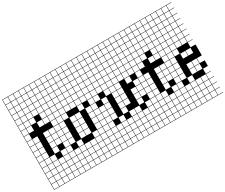

<svg xmlns="http://www.w3.org/2000/svg" viewBox="-190 -1560 2843 2422"><g transform="rotate(-30 1231.0 -349.0)"><path d="M0 307.7V-1004.8H384.6V-1000H312.5V-927.9H384.6V-923.1H312.5V-851H384.6V-846.2H312.5V-774H384.6V-769.2H312.5V-697.1H384.6V-692.3H312.5V-620.2H384.6V-615.4H312.5V-543.3H384.6V-538.5H312.5V-466.3H384.6V-384.6H312.5V-312.5H384.6V-307.7H312.5V-235.6H384.6V-230.8H312.5V-158.7H384.6V-76.9H312.5V-4.8H384.6V0H312.5V72.1H384.6V76.9H312.5V149H384.6V153.8H312.5V226H384.6V230.8H312.5V302.9H384.6V307.7ZM235.6 -927.9H307.7V-1000H235.6ZM158.7 -927.9H230.8V-1000H158.7ZM81.7 -927.9H153.8V-1000H81.7ZM4.8 -927.9H76.9V-1000H4.8ZM235.6 -851H307.7V-923.1H235.6ZM158.7 -851H230.8V-923.1H158.7ZM81.7 -851H153.8V-923.1H81.7ZM4.8 -851H76.9V-923.1H4.8ZM235.6 -774H307.7V-846.2H235.6ZM158.7 -774H230.8V-846.2H158.7ZM81.7 -774H153.8V-846.2H81.7ZM4.8 -774H76.9V-846.2H4.8ZM235.6 -697.1H307.7V-769.2H235.6ZM158.7 -697.1H230.8V-769.2H158.7ZM4.8 -697.1H76.9V-769.2H4.8ZM81.7 -697.1H153.8V-769.2H81.7ZM235.6 -620.2H307.7V-692.3H235.6ZM158.7 -620.2H230.8V-692.3H158.7ZM4.8 -620.2H76.9V-692.3H4.8ZM81.7 -620.2H153.8V-692.3H81.7ZM81.7 -543.3H153.8V-615.4H81.7ZM158.7 -543.3H230.8V-615.4H158.7ZM4.8 -543.3H76.9V-615.4H4.8ZM235.6 -466.3H307.7V-538.5H235.6ZM81.7 -466.3H153.8V-538.5H81.7ZM4.8 -466.3H76.9V-538.5H4.8ZM4.8 -389.4H76.9V-461.5H4.8ZM235.6 -312.5H307.7V-384.6H235.6ZM81.7 -312.5H153.8V-384.6H81.7ZM4.8 -312.5H76.9V-384.6H4.8ZM81.7 -235.6H153.8V-307.7H81.7ZM235.6 -235.6H307.7V-307.7H235.6ZM4.8 -235.6H76.9V-307.7H4.8ZM81.7 -158.7H153.8V-230.8H81.7ZM235.6 -158.7H307.7V-230.8H235.6ZM4.8 -158.7H76.9V-230.8H4.8ZM307.7 -153.8H235.6V-81.7H307.7ZM4.8 -81.7H76.9V-153.8H4.8ZM81.7 -81.7H153.8V-153.8H81.7ZM158.7 -4.8H230.8V-76.9H158.7ZM4.8 -4.8H76.9V-76.9H4.8ZM81.7 -4.8H153.8V-76.9H81.7ZM158.7 72.1H230.8V0H158.7ZM235.6 72.1H307.7V0H235.6ZM4.8 72.1H76.9V0H4.8ZM81.7 72.1H153.8V0H81.7ZM158.7 149H230.8V76.9H158.7ZM235.6 149H307.7V76.9H235.6ZM81.7 149H153.8V76.9H81.7ZM4.8 149H76.9V76.9H4.8ZM158.7 226H230.8V153.8H158.7ZM235.6 226H307.7V153.8H235.6ZM81.7 226H153.8V153.8H81.7ZM4.8 226H76.9V153.8H4.8ZM158.7 302.9H230.8V230.8H158.7ZM81.7 302.9H153.8V230.8H81.7ZM235.6 302.9H307.7V230.8H235.6ZM4.8 302.9H76.9V230.8H4.8Z M384.6 307.7V-1004.8H923.1V-1000H851V-927.9H923.1V-923.1H851V-851H923.1V-846.2H851V-774H923.1V-769.2H851V-697.1H923.1V-692.3H851V-620.2H923.1V-615.4H851V-543.3H923.1V-538.5H851V-466.3H923.1V-384.6H851V-312.5H923.1V-307.7H851V-235.6H923.1V-230.8H851V-158.7H923.1V-153.8H851V-81.7H923.1V-76.9H851V-4.8H923.1V0H851V72.1H923.1V76.9H851V149H923.1V153.8H851V226H923.1V230.8H851V302.9H923.1V307.7ZM774 -927.9H846.2V-1000H774ZM697.1 -927.9H769.2V-1000H697.1ZM620.2 -927.9H692.3V-1000H620.2ZM543.3 -927.9H615.4V-1000H543.3ZM466.3 -927.9H538.5V-1000H466.3ZM389.4 -927.9H461.5V-1000H389.4ZM543.3 -851H615.4V-923.1H543.3ZM697.1 -851H769.2V-923.1H697.1ZM466.3 -851H538.5V-923.1H466.3ZM389.4 -851H461.5V-923.1H389.4ZM620.2 -851H692.3V-923.1H620.2ZM774 -851H846.2V-923.1H774ZM697.1 -774H769.2V-846.2H697.1ZM466.3 -774H538.5V-846.2H466.3ZM389.4 -774H461.5V-846.2H389.4ZM774 -774H846.2V-846.2H774ZM620.2 -774H692.3V-846.2H620.2ZM543.3 -774H615.4V-846.2H543.3ZM543.3 -697.1H615.4V-769.2H543.3ZM697.1 -697.1H769.2V-769.2H697.1ZM389.4 -697.1H461.5V-769.2H389.4ZM774 -697.1H846.2V-769.2H774ZM466.3 -697.1H538.5V-769.2H466.3ZM620.2 -697.1H692.3V-769.2H620.2ZM697.1 -620.2H769.2V-692.3H697.1ZM620.2 -620.2H692.3V-692.3H620.2ZM774 -620.2H846.2V-692.3H774ZM389.4 -620.2H461.5V-692.3H389.4ZM466.3 -620.2H538.5V-692.3H466.3ZM543.3 -620.2H615.4V-692.3H543.3ZM466.3 -543.3H538.5V-615.4H466.3ZM389.4 -543.3H461.5V-615.4H389.4ZM774 -543.3H846.2V-615.4H774ZM620.2 -543.3H692.3V-615.4H620.2ZM697.1 -543.3H769.2V-615.4H697.1ZM543.3 -543.3H615.4V-615.4H543.3ZM620.2 -466.3H692.3V-538.5H620.2ZM466.3 -466.3H538.5V-538.5H466.3ZM774 -466.3H846.2V-538.5H774ZM389.4 -466.3H461.5V-538.5H389.4ZM697.1 -466.3H769.2V-538.5H697.1ZM543.3 -466.3H615.4V-538.5H543.3ZM543.3 -389.4H615.4V-461.5H543.3ZM774 -389.4H846.2V-461.5H774ZM466.3 -389.4H538.5V-461.5H466.3ZM389.4 -389.4H461.5V-461.5H389.4ZM466.3 -312.5H538.5V-384.6H466.3ZM389.4 -312.5H461.5V-384.6H389.4ZM697.1 -312.5H769.2V-384.6H697.1ZM620.2 -312.5H692.3V-384.6H620.2ZM389.4 -235.6H461.5V-307.7H389.4ZM620.2 -235.6H692.3V-307.7H620.2ZM697.1 -235.6H769.2V-307.7H697.1ZM466.3 -235.6H538.5V-307.7H466.3ZM620.2 -158.7H692.3V-230.8H620.2ZM389.4 -158.7H461.5V-230.8H389.4ZM466.3 -158.7H538.5V-230.8H466.3ZM697.1 -158.7H769.2V-230.8H697.1ZM620.2 -81.7H692.3V-153.8H620.2ZM466.3 -81.7H538.5V-153.8H466.3ZM389.4 -81.7H461.5V-153.8H389.4ZM697.1 -81.7H769.2V-153.8H697.1ZM461.5 -76.9H389.4V-4.8H461.5ZM543.3 -4.8H615.4V-76.9H543.3ZM774 -4.8H846.2V-76.9H774ZM697.1 72.1H769.2V0H697.1ZM620.2 72.1H692.3V0H620.2ZM543.3 72.1H615.4V0H543.3ZM774 72.1H846.2V0H774ZM389.4 72.1H461.5V0H389.4ZM466.3 72.1H538.5V0H466.3ZM697.1 149H769.2V76.9H697.1ZM389.4 149H461.5V76.9H389.4ZM543.3 149H615.4V76.9H543.3ZM774 149H846.2V76.9H774ZM466.3 149H538.5V76.9H466.3ZM620.2 149H692.3V76.9H620.2ZM389.4 226H461.5V153.8H389.4ZM697.1 226H769.2V153.8H697.1ZM620.2 226H692.3V153.8H620.2ZM774 226H846.2V153.8H774ZM543.3 226H615.4V153.8H543.3ZM466.3 226H538.5V153.8H466.3ZM697.1 302.9H769.2V230.8H697.1ZM620.2 302.9H692.3V230.8H620.2ZM389.4 302.9H461.5V230.8H389.4ZM774 302.9H846.2V230.8H774ZM543.3 302.9H615.4V230.8H543.3ZM466.3 302.9H538.5V230.8H466.3Z M923.1 307.7V-1004.8H1615.4V-1000H1543.3V-927.9H1615.4V-923.1H1543.3V-851H1615.4V-846.2H1543.3V-774H1615.4V-769.2H1543.3V-697.1H1615.4V-692.3H1543.3V-620.2H1615.4V-615.4H1543.3V-543.3H1615.4V-538.5H1543.3V-466.3H1615.4V-384.6H1543.3V-312.5H1615.4V-307.7H1543.3V-235.6H1615.4V-230.8H1543.3V-158.7H1615.4V-76.9H1543.3V-4.8H1615.4V0H1543.3V72.1H1615.4V76.9H1543.3V149H1615.4V153.8H1543.3V226H1615.4V230.8H1543.3V302.9H1615.4V307.7ZM1466.3 -927.9H1538.5V-1000H1466.3ZM1389.4 -927.9H1461.5V-1000H1389.4ZM1312.5 -927.9H1384.6V-1000H1312.5ZM1235.6 -927.9H1307.7V-1000H1235.6ZM1158.7 -927.9H1230.8V-1000H1158.7ZM1081.7 -927.9H1153.8V-1000H1081.7ZM1004.8 -927.9H1076.9V-1000H1004.8ZM927.9 -927.9H1000V-1000H927.9ZM1158.7 -851H1230.8V-923.1H1158.7ZM1312.5 -851H1384.6V-923.1H1312.5ZM1004.8 -851H1076.9V-923.1H1004.8ZM927.9 -851H1000V-923.1H927.9ZM1466.3 -851H1538.5V-923.1H1466.3ZM1081.7 -851H1153.8V-923.1H1081.7ZM1235.6 -851H1307.7V-923.1H1235.6ZM1389.4 -851H1461.5V-923.1H1389.4ZM1389.4 -774H1461.5V-846.2H1389.4ZM1312.5 -774H1384.6V-846.2H1312.5ZM1158.7 -774H1230.8V-846.2H1158.7ZM927.9 -774H1000V-846.2H927.9ZM1466.3 -774H1538.5V-846.2H1466.3ZM1004.8 -774H1076.9V-846.2H1004.8ZM1081.7 -774H1153.8V-846.2H1081.7ZM1235.6 -774H1307.7V-846.2H1235.6ZM1389.4 -697.1H1461.5V-769.2H1389.4ZM1158.7 -697.1H1230.8V-769.2H1158.7ZM1235.6 -697.1H1307.7V-769.2H1235.6ZM1004.8 -697.1H1076.9V-769.2H1004.8ZM1466.3 -697.1H1538.5V-769.2H1466.3ZM927.9 -697.1H1000V-769.2H927.9ZM1081.7 -697.1H1153.8V-769.2H1081.7ZM1312.5 -697.1H1384.6V-769.2H1312.5ZM1466.3 -620.2H1538.5V-692.3H1466.3ZM1004.8 -620.2H1076.9V-692.3H1004.8ZM1389.4 -620.2H1461.5V-692.3H1389.4ZM1081.7 -620.2H1153.8V-692.3H1081.7ZM927.9 -620.2H1000V-692.3H927.9ZM1235.6 -620.2H1307.7V-692.3H1235.6ZM1158.7 -620.2H1230.8V-692.3H1158.7ZM1312.5 -620.2H1384.6V-692.3H1312.5ZM1312.5 -543.3H1384.6V-615.4H1312.5ZM1081.7 -543.3H1153.8V-615.4H1081.7ZM1389.4 -543.3H1461.5V-615.4H1389.4ZM1158.7 -543.3H1230.8V-615.4H1158.7ZM1004.8 -543.3H1076.9V-615.4H1004.8ZM1235.6 -543.3H1307.7V-615.4H1235.6ZM1466.3 -543.3H1538.5V-615.4H1466.3ZM927.9 -543.3H1000V-615.4H927.9ZM1081.7 -466.3H1153.8V-538.5H1081.7ZM1004.8 -466.3H1076.9V-538.5H1004.8ZM1312.5 -466.3H1384.6V-538.5H1312.5ZM1235.6 -466.3H1307.7V-538.5H1235.6ZM1466.3 -466.3H1538.5V-538.5H1466.3ZM927.9 -466.3H1000V-538.5H927.9ZM1158.7 -466.3H1230.8V-538.5H1158.7ZM1389.4 -466.3H1461.5V-538.5H1389.4ZM1158.7 -389.4H1230.8V-461.5H1158.7ZM1312.5 -389.4H1384.6V-461.5H1312.5ZM927.9 -389.4H1000V-461.5H927.9ZM1004.8 -389.4H1076.9V-461.5H1004.8ZM1466.3 -389.4H1538.5V-461.5H1466.3ZM1235.6 -389.4H1307.7V-461.5H1235.6ZM1000 -384.6H927.9V-312.5H1000ZM1235.6 -312.5H1307.7V-384.6H1235.6ZM1312.5 -312.5H1384.6V-384.6H1312.5ZM1081.7 -312.5H1153.8V-384.6H1081.7ZM1235.6 -235.6H1307.7V-307.7H1235.6ZM1466.3 -235.6H1538.5V-307.7H1466.3ZM927.9 -235.6H1000V-307.7H927.9ZM1004.8 -235.6H1076.9V-307.7H1004.8ZM1312.5 -235.6H1384.6V-307.7H1312.5ZM1081.7 -235.6H1153.8V-307.7H1081.7ZM927.9 -158.7H1000V-230.8H927.9ZM1235.6 -158.7H1307.7V-230.8H1235.6ZM1466.3 -158.7H1538.5V-230.8H1466.3ZM1004.8 -158.7H1076.9V-230.8H1004.8ZM1081.7 -158.7H1153.8V-230.8H1081.7ZM1312.5 -158.7H1384.6V-230.8H1312.5ZM1235.6 -81.7H1307.7V-153.8H1235.6ZM1004.8 -81.7H1076.9V-153.8H1004.8ZM1466.3 -81.7H1538.5V-153.8H1466.3ZM927.9 -81.7H1000V-153.8H927.9ZM1081.7 -81.7H1153.8V-153.8H1081.7ZM1004.8 -4.8H1076.9V-76.9H1004.8ZM1158.7 -4.8H1230.8V-76.9H1158.7ZM1389.4 -4.8H1461.5V-76.9H1389.4ZM1312.5 -4.8H1384.6V-76.9H1312.5ZM927.9 -4.8H1000V-76.9H927.9ZM1235.6 72.1H1307.7V0H1235.6ZM1312.5 72.1H1384.6V0H1312.5ZM1081.7 72.1H1153.8V0H1081.7ZM1004.8 72.1H1076.9V0H1004.8ZM927.9 72.1H1000V0H927.9ZM1158.7 72.1H1230.8V0H1158.7ZM1466.3 72.1H1538.5V0H1466.3ZM1389.4 72.1H1461.5V0H1389.4ZM1389.4 149H1461.5V76.9H1389.4ZM1081.7 149H1153.8V76.9H1081.7ZM927.9 149H1000V76.9H927.9ZM1235.6 149H1307.7V76.9H1235.6ZM1466.3 149H1538.5V76.9H1466.3ZM1158.7 149H1230.8V76.9H1158.7ZM1004.8 149H1076.9V76.9H1004.8ZM1312.5 149H1384.6V76.9H1312.5ZM1312.5 226H1384.6V153.8H1312.5ZM1081.7 226H1153.8V153.8H1081.7ZM1158.7 226H1230.8V153.8H1158.7ZM1466.3 226H1538.5V153.8H1466.3ZM1389.4 226H1461.5V153.8H1389.4ZM927.9 226H1000V153.8H927.9ZM1235.6 226H1307.7V153.8H1235.6ZM1004.8 226H1076.9V153.8H1004.8ZM1081.7 302.9H1153.8V230.8H1081.7ZM1312.5 302.9H1384.6V230.8H1312.5ZM1466.3 302.9H1538.5V230.8H1466.3ZM1389.4 302.9H1461.5V230.8H1389.4ZM1235.6 302.9H1307.7V230.8H1235.6ZM1158.7 302.9H1230.8V230.8H1158.7ZM1004.8 302.9H1076.9V230.8H1004.8ZM927.9 302.9H1000V230.8H927.9Z M1615.4 307.7V-1004.8H2000V-1000H1927.9V-927.9H2000V-923.1H1927.9V-851H2000V-846.2H1927.9V-774H2000V-769.2H1927.9V-697.1H2000V-692.3H1927.9V-620.2H2000V-615.4H1927.9V-543.3H2000V-538.5H1927.9V-466.3H2000V-384.6H1927.9V-312.5H2000V-307.7H1927.9V-235.6H2000V-230.8H1927.9V-158.7H2000V-76.9H1927.9V-4.8H2000V0H1927.9V72.1H2000V76.9H1927.9V149H2000V153.8H1927.9V226H2000V230.8H1927.9V302.9H2000V307.7ZM1851 -927.9H1923.1V-1000H1851ZM1774 -927.9H1846.2V-1000H1774ZM1697.1 -927.9H1769.2V-1000H1697.1ZM1620.2 -927.9H1692.3V-1000H1620.2ZM1851 -851H1923.1V-923.1H1851ZM1774 -851H1846.2V-923.1H1774ZM1697.1 -851H1769.2V-923.1H1697.1ZM1620.2 -851H1692.3V-923.1H1620.2ZM1851 -774H1923.1V-846.2H1851ZM1774 -774H1846.2V-846.2H1774ZM1697.1 -774H1769.2V-846.2H1697.1ZM1620.2 -774H1692.3V-846.2H1620.2ZM1851 -697.1H1923.1V-769.2H1851ZM1774 -697.1H1846.2V-769.2H1774ZM1620.2 -697.1H1692.3V-769.2H1620.2ZM1697.1 -697.1H1769.2V-769.2H1697.1ZM1851 -620.2H1923.1V-692.3H1851ZM1774 -620.2H1846.2V-692.3H1774ZM1620.2 -620.2H1692.3V-692.3H1620.2ZM1697.1 -620.2H1769.2V-692.3H1697.1ZM1697.1 -543.3H1769.2V-615.4H1697.1ZM1774 -543.3H1846.2V-615.4H1774ZM1620.2 -543.3H1692.3V-615.4H1620.2ZM1851 -466.3H1923.1V-538.5H1851ZM1697.1 -466.3H1769.2V-538.5H1697.1ZM1620.2 -466.3H1692.3V-538.5H1620.2ZM1620.2 -389.4H1692.3V-461.5H1620.2ZM1851 -312.5H1923.1V-384.6H1851ZM1697.1 -312.5H1769.2V-384.6H1697.1ZM1620.2 -312.5H1692.3V-384.6H1620.2ZM1697.1 -235.6H1769.2V-307.7H1697.1ZM1851 -235.6H1923.1V-307.7H1851ZM1620.2 -235.6H1692.3V-307.7H1620.2ZM1697.1 -158.7H1769.2V-230.8H1697.1ZM1851 -158.7H1923.1V-230.8H1851ZM1620.2 -158.7H1692.3V-230.8H1620.2ZM1923.1 -153.8H1851V-81.7H1923.1ZM1620.2 -81.7H1692.3V-153.8H1620.2ZM1697.1 -81.7H1769.2V-153.8H1697.1ZM1774 -4.8H1846.2V-76.9H1774ZM1620.2 -4.8H1692.3V-76.9H1620.2ZM1697.1 -4.8H1769.2V-76.9H1697.1ZM1774 72.1H1846.2V0H1774ZM1851 72.1H1923.1V0H1851ZM1620.2 72.1H1692.3V0H1620.2ZM1697.1 72.1H1769.2V0H1697.1ZM1774 149H1846.2V76.9H1774ZM1851 149H1923.1V76.9H1851ZM1697.1 149H1769.2V76.9H1697.1ZM1620.2 149H1692.3V76.9H1620.2ZM1774 226H1846.2V153.8H1774ZM1851 226H1923.1V153.8H1851ZM1697.1 226H1769.2V153.8H1697.1ZM1620.2 226H1692.3V153.8H1620.2ZM1774 302.9H1846.2V230.8H1774ZM1697.1 302.9H1769.2V230.8H1697.1ZM1851 302.9H1923.1V230.8H1851ZM1620.2 302.9H1692.3V230.8H1620.2Z M2000 307.7V-1004.8H2461.5V-1000H2389.4V-927.9H2461.5V-923.1H2389.4V-851H2461.5V-846.2H2389.4V-774H2461.5V-769.2H2389.4V-697.1H2461.5V-692.3H2389.4V-620.2H2461.5V-615.4H2389.4V-543.3H2461.5V-538.5H2389.4V-466.3H2461.5V-461.5H2389.4V-389.4H2461.5V-230.8H2389.4V-158.7H2461.5V-76.9H2389.4V-4.8H2461.5V0H2389.4V72.1H2461.5V76.9H2389.4V149H2461.5V153.8H2389.4V226H2461.5V230.8H2389.4V302.9H2461.5V307.7ZM2312.5 -927.9H2384.6V-1000H2312.5ZM2081.7 -927.9H2153.8V-1000H2081.7ZM2158.7 -927.9H2230.8V-1000H2158.7ZM2004.8 -927.9H2076.9V-1000H2004.8ZM2235.6 -927.9H2307.7V-1000H2235.6ZM2312.5 -851H2384.6V-923.1H2312.5ZM2235.6 -851H2307.7V-923.1H2235.6ZM2158.7 -851H2230.8V-923.1H2158.7ZM2081.7 -851H2153.8V-923.1H2081.7ZM2004.8 -851H2076.9V-923.1H2004.8ZM2312.5 -774H2384.6V-846.2H2312.5ZM2081.7 -774H2153.8V-846.2H2081.7ZM2004.8 -774H2076.9V-846.2H2004.8ZM2158.7 -774H2230.8V-846.2H2158.7ZM2235.6 -774H2307.7V-846.2H2235.6ZM2312.5 -697.1H2384.6V-769.2H2312.5ZM2004.8 -697.1H2076.9V-769.2H2004.8ZM2081.7 -697.1H2153.8V-769.2H2081.7ZM2158.7 -697.1H2230.8V-769.2H2158.7ZM2235.6 -697.1H2307.7V-769.2H2235.6ZM2312.5 -620.2H2384.6V-692.3H2312.5ZM2235.6 -620.2H2307.7V-692.3H2235.6ZM2004.8 -620.2H2076.9V-692.3H2004.8ZM2158.7 -620.2H2230.8V-692.3H2158.7ZM2081.7 -620.2H2153.8V-692.3H2081.7ZM2312.5 -543.3H2384.6V-615.4H2312.5ZM2081.7 -543.3H2153.8V-615.4H2081.7ZM2158.7 -543.3H2230.8V-615.4H2158.7ZM2004.8 -543.3H2076.9V-615.4H2004.8ZM2235.6 -543.3H2307.7V-615.4H2235.6ZM2081.7 -466.3H2153.8V-538.5H2081.7ZM2158.7 -466.3H2230.8V-538.5H2158.7ZM2004.8 -466.3H2076.9V-538.5H2004.8ZM2235.6 -466.3H2307.7V-538.5H2235.6ZM2312.5 -466.3H2384.6V-538.5H2312.5ZM2081.7 -389.4H2153.8V-461.5H2081.7ZM2158.7 -389.4H2230.8V-461.5H2158.7ZM2004.8 -389.4H2076.9V-461.5H2004.8ZM2081.7 -312.5H2153.8V-384.6H2081.7ZM2312.5 -312.5H2384.6V-384.6H2312.5ZM2004.8 -312.5H2076.9V-384.6H2004.8ZM2235.6 -312.5H2307.7V-384.6H2235.6ZM2081.7 -235.6H2153.8V-307.7H2081.7ZM2004.8 -235.6H2076.9V-307.7H2004.8ZM2081.7 -158.7H2153.8V-230.8H2081.7ZM2312.5 -158.7H2384.6V-230.8H2312.5ZM2004.8 -158.7H2076.9V-230.8H2004.8ZM2235.6 -158.7H2307.7V-230.8H2235.6ZM2312.5 -81.7H2384.6V-153.8H2312.5ZM2081.7 -81.7H2153.8V-153.8H2081.7ZM2004.8 -81.7H2076.9V-153.8H2004.8ZM2235.6 -81.7H2307.7V-153.8H2235.6ZM2076.9 -76.9H2004.8V-4.8H2076.9ZM2158.7 -4.8H2230.8V-76.9H2158.7ZM2235.6 72.1H2307.7V0H2235.6ZM2312.5 72.1H2384.6V0H2312.5ZM2081.7 72.1H2153.8V0H2081.7ZM2004.8 72.1H2076.9V0H2004.8ZM2158.7 72.1H2230.8V0H2158.7ZM2235.6 149H2307.7V76.9H2235.6ZM2158.7 149H2230.8V76.9H2158.7ZM2312.5 149H2384.6V76.9H2312.5ZM2081.7 149H2153.8V76.9H2081.7ZM2004.8 149H2076.9V76.9H2004.8ZM2235.6 226H2307.7V153.8H2235.6ZM2158.7 226H2230.8V153.8H2158.7ZM2312.5 226H2384.6V153.8H2312.5ZM2081.7 226H2153.8V153.8H2081.7ZM2004.8 226H2076.9V153.8H2004.8ZM2235.6 302.9H2307.7V230.8H2235.6ZM2312.5 302.9H2384.6V230.8H2312.5ZM2158.7 302.9H2230.8V230.8H2158.7ZM2081.7 302.9H2153.8V230.8H2081.7ZM2004.8 302.9H2076.9V230.8H2004.8Z"/></g></svg>

Font: Jacquarda Bastarda 9 Charted
Style: Regular
Weight: 400
Designer: Sarah Cadigan-Fried
Version: Version 1.000; ttfautohint (v1.8.4.7-5d5b)